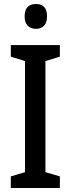

<svg xmlns="http://www.w3.org/2000/svg" viewBox="-20 -939 353 959"><path d="M279 0H34V-58L105 -79V-634L34 -656V-714H279V-656L207 -634V-79L279 -58ZM160 -919Q215 -919 215 -857Q215 -826 200 -810.5Q185 -795 160 -795Q134 -795 118.5 -810.5Q103 -826 103 -857Q103 -919 160 -919Z"/></svg>

Font: Noto Sans Myanmar Condensed Medium
Style: Regular
Weight: 500
Width: 3
Designer: Monotype Design Team
Foundry: Monotype Imaging Inc.
Version: Version 2.107; ttfautohint (v1.8.4.7-5d5b)